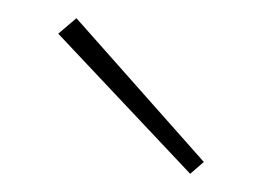

<svg xmlns="http://www.w3.org/2000/svg" viewBox="-20 -703 283 211"><path d="M189 -512 44 -666 64 -683 204 -525Z"/></svg>

Font: EauTestInfant Extralight
Style: Regular
Weight: 250
Designer: Christian Thalmann (Catharsis Fonts)
Version: Version 0.001;PS 000.001;hotconv 1.0.88;makeotf.lib2.5.64775